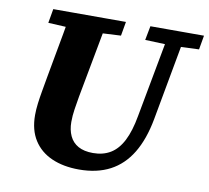

<svg xmlns="http://www.w3.org/2000/svg" viewBox="-76 -742 919 843"><g transform="rotate(10 383.5 -320.0)"><path d="M219 -587 84 -594 95 -657H419L408 -594L271 -587ZM328 17Q258 17 206 -6Q154 -29 125.5 -74Q97 -119 97 -185Q97 -210 100.5 -237.5Q104 -265 109 -293L121 -361Q130 -411 139 -460Q148 -509 157 -558.5Q166 -608 174 -657H340L273 -298Q268 -269 263.5 -240Q259 -211 259 -183Q259 -148 271.5 -121Q284 -94 310 -79.5Q336 -65 376 -65Q421 -65 454 -85Q487 -105 509 -148Q531 -191 543 -259L617 -657H688L615 -258Q598 -166 561 -105Q524 -44 466 -13.5Q408 17 328 17ZM622 -590 516 -594 528 -657H767L756 -594L657 -590Z"/></g></svg>

Font: Source Serif 4
Style: Bold Italic
Weight: 700
Italic angle: -12°
Designer: Frank Grießhammer
Foundry: Adobe Systems Incorporated
Version: Version 4.004;hotconv 1.0.116;makeotfexe 2.5.65601